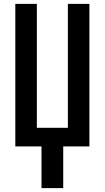

<svg xmlns="http://www.w3.org/2000/svg" viewBox="-20 -755 540 990"><path d="M194 215V0H59V-735H170V-96H330V-735H441V0H306V215Z"/></svg>

Font: Iosevka SS08 Regular
Style: Bold
Weight: 700
Monospace: yes
Designer: Belleve Invis
Foundry: Belleve Invis
Version: Version 16.3.4; ttfautohint (v1.8.4)